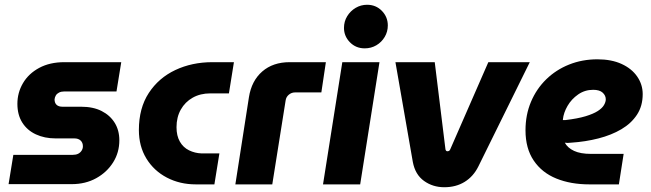

<svg xmlns="http://www.w3.org/2000/svg" viewBox="-20 -774 2731 806"><path d="M16 -1 36 -124H286Q299 -124 308 -128.5Q317 -133 322.5 -141.5Q328 -150 328 -160Q328 -175 318.5 -184Q309 -193 292 -193H213Q167 -193 130.5 -210Q94 -227 73.5 -259.5Q53 -292 53 -338Q53 -385 76.5 -425Q100 -465 144.5 -489Q189 -513 250 -513H489L469 -390H249Q237 -390 228 -385.5Q219 -381 214.5 -373.5Q210 -366 209 -357Q209 -342 217.5 -334Q226 -326 242 -326H320Q371 -326 406.5 -308Q442 -290 461.5 -258.5Q481 -227 481 -185Q481 -134 455 -92.5Q429 -51 384 -26Q339 -1 281 -1Z M802 0Q735 0 680.5 -28.5Q626 -57 594.5 -108.5Q563 -160 563 -228Q563 -320 604.5 -383.5Q646 -447 716 -480Q786 -513 872 -513H962L941 -382H863Q821 -382 789 -364Q757 -346 739 -314Q721 -282 721 -240Q721 -204 735 -179.5Q749 -155 773.5 -143Q798 -131 826 -130H901L880 0Z M968 0 1025 -366Q1036 -435 1081 -474Q1126 -513 1196 -513H1348L1329 -386H1218Q1204 -386 1192.5 -376.5Q1181 -367 1179 -352L1123 0Z M1336 0 1417 -513H1573L1492 0ZM1511 -571Q1474 -571 1449 -596.5Q1424 -622 1424 -657Q1424 -684 1437.5 -706Q1451 -728 1473 -741Q1495 -754 1521 -754Q1558 -754 1583 -728.5Q1608 -703 1608 -667Q1608 -641 1595 -619Q1582 -597 1560 -584Q1538 -571 1511 -571Z M1845 12Q1797 12 1760 -14.5Q1723 -41 1713 -94L1640 -513H1805L1850 -147Q1851 -143 1853 -141Q1855 -139 1858 -139Q1867 -139 1870 -147L2030 -513H2204L1988 -75Q1967 -33 1930.5 -10.5Q1894 12 1845 12Z M2454 0Q2376 0 2315.5 -24.5Q2255 -49 2220.5 -100Q2186 -151 2186 -227Q2186 -292 2209 -346.5Q2232 -401 2273 -441Q2314 -481 2369 -503Q2424 -525 2488 -525Q2547 -525 2589.5 -505.5Q2632 -486 2655 -452.5Q2678 -419 2678 -379Q2678 -329 2654 -292.5Q2630 -256 2588.5 -231.5Q2547 -207 2492.5 -193Q2438 -179 2377 -175Q2369 -174 2363 -174Q2357 -174 2351 -175Q2363 -153 2390 -140.5Q2417 -128 2461 -128H2598L2578 0ZM2343 -270Q2345 -270 2347.5 -270Q2350 -270 2354 -270Q2405 -276 2438 -286Q2471 -296 2489.5 -308Q2508 -320 2515.5 -333Q2523 -346 2523 -357Q2523 -373 2510 -385Q2497 -397 2470 -397Q2435 -397 2407 -377.5Q2379 -358 2362.5 -329.5Q2346 -301 2343 -273Q2343 -272 2343 -271.5Q2343 -271 2343 -270Z"/></svg>

Font: MuseoModerno
Style: Bold Italic
Weight: 700
Italic angle: -9°
Designer: Pablo Cosgaya, Héctor Gatti, Marcela Romero, and the Authors of The MuseoModerno Project.
Foundry: Omnibus-Type Team
Version: Version 1.003